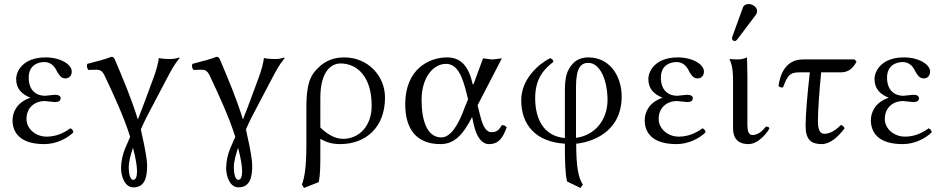

<svg xmlns="http://www.w3.org/2000/svg" viewBox="-20 -703 4684 950"><path d="M111 -115C111 -168 149 -203 202 -203C211 -203 243 -198 251 -198C273 -198 280 -206 280 -217C280 -228 270 -234 252 -234C247 -234 204 -229 203 -229C162 -229 122 -253 122 -319C122 -382 170 -396 200 -396C237 -396 254 -367 264 -346C274 -330 283 -315 304 -315C316 -315 335 -322 335 -350C335 -384 279 -419 206 -419C93 -419 60 -350 60 -312C60 -266 85 -238 129 -220V-219C60 -195 42 -144 42 -108C42 -53 73 10 199 10C259 10 312 -18 343 -48C343 -58 336 -65 328 -68C291 -42 255 -27 210 -27C158 -27 111 -64 111 -115Z M638 28C652 82 658 119 658 145C658 170 652 187 639 187C625 187 617 160 617 122C617 100 625 67 638 28ZM579 129C579 169 597 224 640 224C696 224 708 176 708 115C708 91 698 30 683 -34C681 -44 679 -53 677 -63C686 -82 694 -102 704 -121L807 -317C828 -356 842 -384 869 -416L865 -418C843 -411 832 -411 819 -411C811 -411 776 -412 766 -416C763 -390 752 -351 740 -319C714 -249 687 -174 662 -112C631 -213 589 -313 548 -409C544 -417 540 -422 531 -422C508 -412 460 -399 412 -387C408 -377 410 -367 417 -357C433 -357 442 -358 452 -358C468 -358 484 -359 498 -328C539 -241 593 -126 624 -26L598 34C586 64 579 98 579 129Z M1158 28C1172 82 1178 119 1178 145C1178 170 1172 187 1159 187C1145 187 1137 160 1137 122C1137 100 1145 67 1158 28ZM1099 129C1099 169 1117 224 1160 224C1216 224 1228 176 1228 115C1228 91 1218 30 1203 -34C1201 -44 1199 -53 1197 -63C1206 -82 1214 -102 1224 -121L1327 -317C1348 -356 1362 -384 1389 -416L1385 -418C1363 -411 1352 -411 1339 -411C1331 -411 1296 -412 1286 -416C1283 -390 1272 -351 1260 -319C1234 -249 1207 -174 1182 -112C1151 -213 1109 -313 1068 -409C1064 -417 1060 -422 1051 -422C1028 -412 980 -399 932 -387C928 -377 930 -367 937 -357C953 -357 962 -358 972 -358C988 -358 1004 -359 1018 -328C1059 -241 1113 -126 1144 -26L1118 34C1106 64 1099 98 1099 129Z M1557 198C1565 160 1565 113 1565 58V-16C1592 0 1622 10 1663 10C1791 10 1885 -74 1885 -220C1885 -329 1799 -419 1684 -419C1639 -419 1593 -407 1553 -366C1527 -340 1496 -308 1496 -176V10C1496 128 1486 178 1474 210L1484 227ZM1819 -180C1819 -78 1756 -16 1677 -16C1634 -16 1595 -43 1565 -72V-218C1565 -357 1624 -389 1665 -389C1741 -389 1819 -331 1819 -180Z M2343 -182 2463 -414C2451 -414 2430 -409 2416 -409C2402 -409 2384 -414 2370 -414L2325 -292C2322 -285 2320 -280 2318 -290C2299 -373 2262 -419 2192 -419C2105 -419 1985 -363 1985 -187C1985 -69 2037 10 2159 10C2224 10 2268 -30 2316 -124L2324 -87C2339 -22 2365 10 2400 10C2442 10 2466 -13 2487 -73C2481 -80 2474 -84 2463 -84C2447 -55 2434 -49 2410 -49C2388 -49 2369 -76 2357 -127ZM2296 -212 2280 -173C2248 -82 2208 -23 2164 -23C2093 -23 2066 -106 2066 -209C2066 -319 2123 -387 2187 -387C2244 -387 2269 -324 2291 -232Z M2986 -208C2986 -113 2926 -33 2830 -21V-273C2830 -369 2855 -392 2891 -392C2949 -392 2986 -306 2986 -208ZM2831 8C2894 2 3056 -40 3056 -226C3056 -323 3000 -419 2891 -419C2866 -419 2839 -412 2818 -392C2782 -355 2775 -318 2775 -248V-20C2666 -30 2628 -119 2628 -218C2628 -315 2672 -361 2718 -397C2717 -407 2711 -413 2701 -415C2645 -386 2559 -312 2559 -207C2559 -86 2630 -1 2775 8C2775 89 2776 155 2786 195L2852 227L2864 210C2842 177 2831 126 2831 8Z M3239 -115C3239 -168 3277 -203 3330 -203C3339 -203 3371 -198 3379 -198C3401 -198 3408 -206 3408 -217C3408 -228 3398 -234 3380 -234C3375 -234 3332 -229 3331 -229C3290 -229 3250 -253 3250 -319C3250 -382 3298 -396 3328 -396C3365 -396 3382 -367 3392 -346C3402 -330 3411 -315 3432 -315C3444 -315 3463 -322 3463 -350C3463 -384 3407 -419 3334 -419C3221 -419 3188 -350 3188 -312C3188 -266 3213 -238 3257 -220V-219C3188 -195 3170 -144 3170 -108C3170 -53 3201 10 3327 10C3387 10 3440 -18 3471 -48C3471 -58 3464 -65 3456 -68C3419 -42 3383 -27 3338 -27C3286 -27 3239 -64 3239 -115Z M3684 -683C3671 -683 3660 -677 3656 -666L3604 -523C3603 -520 3602 -516 3602 -513C3602 -506 3608 -500 3616 -500C3620 -500 3625 -504 3628 -508L3720 -630C3724 -635 3726 -643 3726 -648C3726 -668 3704 -683 3684 -683ZM3607 -307V-68C3607 -19 3631 10 3684 10C3725 10 3767 -32 3787 -67C3785 -76 3780 -75 3770 -77C3752 -54 3730 -35 3703 -35C3684 -35 3678 -56 3678 -85V-327C3678 -358 3676 -419 3676 -419C3662 -413 3649 -409 3631 -409C3620 -409 3598 -410 3592 -411L3590 -409C3606 -376 3607 -334 3607 -307Z M3953 -409C3864 -409 3839 -329 3832 -278C3836 -272 3844 -270 3854 -270C3876 -328 3887 -345 3934 -345H3987C3975 -242 3966 -133 3966 -81C3966 -11 3994 10 4046 10C4088 10 4127 -26 4159 -68C4156 -77 4149 -82 4141 -85C4102 -45 4074 -41 4058 -41C4038 -41 4027 -60 4027 -103C4027 -155 4033 -240 4043 -345H4140C4179 -345 4201 -366 4218 -398L4208 -409Z M4358 -115C4358 -168 4396 -203 4449 -203C4458 -203 4490 -198 4498 -198C4520 -198 4527 -206 4527 -217C4527 -228 4517 -234 4499 -234C4494 -234 4451 -229 4450 -229C4409 -229 4369 -253 4369 -319C4369 -382 4417 -396 4447 -396C4484 -396 4501 -367 4511 -346C4521 -330 4530 -315 4551 -315C4563 -315 4582 -322 4582 -350C4582 -384 4526 -419 4453 -419C4340 -419 4307 -350 4307 -312C4307 -266 4332 -238 4376 -220V-219C4307 -195 4289 -144 4289 -108C4289 -53 4320 10 4446 10C4506 10 4559 -18 4590 -48C4590 -58 4583 -65 4575 -68C4538 -42 4502 -27 4457 -27C4405 -27 4358 -64 4358 -115Z"/></svg>

Font: Libertinus Serif Display
Style: Regular
Weight: 400
Designer: Philipp H. Poll
Foundry: Khaled Hosny
Version: Version 6.1